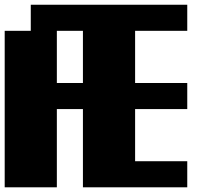

<svg xmlns="http://www.w3.org/2000/svg" viewBox="-20 -798 929 818"><path d="M777.8 -777.8V-666.7H555.6V-444.4H777.8V-333.3H555.6V-111.1H777.8V0H333.3V-333.3H222.2V0H0V-666.7H111.1V-777.8ZM333.3 -666.7H222.2V-444.4H333.3Z"/></svg>

Font: Pixeloid Sans
Style: Bold
Weight: 700
Monospace: yes
Designer: GGBot
Version: 0.3